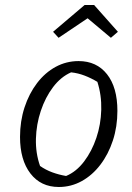

<svg xmlns="http://www.w3.org/2000/svg" viewBox="-20 -738 529 767"><path d="M215 9Q143 9 101.5 -45Q60 -99 60 -191Q60 -254 78 -309Q96 -364 128 -406Q160 -448 202.5 -471Q245 -494 294 -494Q366 -494 407.5 -441.5Q449 -389 449 -295Q449 -232 431 -177Q413 -122 381 -80Q349 -38 306.5 -14.5Q264 9 215 9ZM244 -35Q285 -52 316 -93Q347 -134 365 -187.5Q383 -241 384.5 -299.5Q386 -358 369 -411Q344 -426 318 -436Q292 -446 264 -449Q223 -431 192 -390Q161 -349 143 -295Q125 -241 123.5 -183.5Q122 -126 140 -75Q163 -59 189 -49.5Q215 -40 244 -35ZM356 -718 451 -611 423 -587 330 -665 214 -587 192 -611 318 -718Z"/></svg>

Font: Piazzolla Thin Light
Style: Italic
Weight: 300
Italic angle: -11.3°
Version: Version 2.005